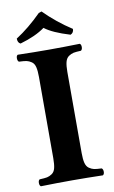

<svg xmlns="http://www.w3.org/2000/svg" viewBox="-93 -883 553 933"><g transform="rotate(-10 183.5 -416.0)"><path d="M113.8 -522.9Q113.8 -552.7 109.4 -571.3Q105 -589.8 92.5 -598.4Q80.1 -606.9 68.1 -609.4Q56.2 -611.8 30.8 -612.8Q23.9 -617.7 23.9 -630.4Q23.9 -643.1 30.8 -647Q110.8 -645 185.1 -645Q256.8 -645 336.9 -647Q343.8 -643.1 344 -630.6Q344.2 -618.2 336.9 -612.8Q312 -611.8 300 -609.4Q288.1 -606.9 275.6 -598.4Q263.2 -589.8 258.5 -571.5Q253.9 -553.2 253.9 -522.9V-122.1Q253.9 -92.3 258.5 -73.7Q263.2 -55.2 275.6 -46.6Q288.1 -38.1 300 -35.6Q312 -33.2 336.9 -32.2Q343.8 -27.3 344 -15.1Q344.2 -2.9 336.9 2Q256.8 0 185.1 0Q110.8 0 30.8 2Q23.9 -2.9 23.9 -15.4Q23.9 -27.8 30.8 -32.2Q55.7 -33.2 67.9 -35.6Q80.1 -38.1 92.5 -46.6Q105 -55.2 109.4 -73.5Q113.8 -91.8 113.8 -122.1ZM316.9 -724.1Q316.9 -705.1 300.8 -698.2Q214.8 -724.1 176.8 -753.9Q131.8 -720.7 54.2 -698.2Q40 -704.1 40 -725.1Q104 -766.1 167 -829.1L181.2 -834Q242.7 -772 316.9 -724.1Z"/></g></svg>

Font: Linux Libertine
Style: Bold
Weight: 700
Designer: Philipp H. Poll
Foundry: Philipp H. Poll
Version: Version 5.0.3